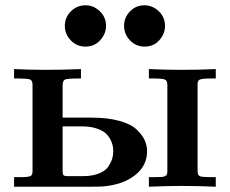

<svg xmlns="http://www.w3.org/2000/svg" viewBox="-20 -706 870 726"><path d="M33.2 0V-36.1H49.8Q86.9 -36.1 95 -40Q103 -43.9 103 -58.1V-384.8Q103 -401.9 93.5 -405.5Q84 -409.2 47.9 -409.2H33.2V-444.8Q93.3 -441.9 153.8 -441.9Q219.7 -441.9 286.1 -444.8V-409.2H274.9Q233.9 -409.2 225.3 -405Q216.8 -400.9 216.8 -380.9V-261.2H325.2Q387.2 -261.2 431.2 -249Q475.1 -236.8 496.6 -216.3Q518.1 -195.8 527.1 -175.8Q536.1 -155.8 536.1 -133.8Q536.1 -78.6 489.5 -42.7Q442.9 -6.8 368.2 -1Q353 0 321.8 0ZM216.8 -60.1Q216.8 -46.9 220.5 -43.5Q224.1 -40 233.9 -40H293.9Q329.1 -40 354 -50Q378.9 -60.1 389.4 -75.9Q399.9 -91.8 404.1 -105.5Q408.2 -119.1 408.2 -133.8Q408.2 -145 406 -156Q403.8 -167 396.5 -180.4Q389.2 -193.8 377.2 -203.9Q365.2 -213.9 343 -220.9Q320.8 -228 292 -228H216.8ZM225.1 -607.9Q225.1 -640.1 248 -663.1Q271 -686 303.2 -686Q334 -686 357.4 -663.6Q380.9 -641.1 380.9 -607.9Q380.9 -578.1 358.9 -554Q336.9 -529.8 303.2 -529.8Q270 -529.8 247.6 -553.5Q225.1 -577.1 225.1 -607.9ZM449.2 -607.9Q449.2 -640.1 471.7 -663.1Q494.1 -686 525.9 -686Q556.6 -686 580.3 -663.6Q604 -641.1 604 -607.9Q604 -578.1 582.5 -554Q561 -529.8 526.9 -529.8Q493.7 -529.8 471.4 -553.5Q449.2 -577.1 449.2 -607.9ZM543 0V-36.1H561Q572.3 -36.1 579.6 -36.6Q586.9 -37.1 593 -37.1Q599.1 -37.1 602.5 -39.6Q606 -42 607.9 -42Q609.9 -42 610.8 -46.4Q611.8 -50.8 612.3 -51.3Q612.8 -51.8 612.8 -59.3Q612.8 -66.9 612.8 -68.8V-384.8Q612.8 -400.9 604 -405Q595.2 -409.2 560.1 -409.2H543V-444.8Q604 -441.9 666 -441.9Q731.9 -441.9 795.9 -444.8V-409.2H779.8Q743.7 -409.2 735.4 -405Q727.1 -400.9 727.1 -388.2V-59.1Q727.1 -43 736.1 -39.6Q745.1 -36.1 779.8 -36.1H795.9V0Q731.9 -2.9 666 -2.9H663.1Q610.8 -2.9 543 0Z"/></svg>

Font: CMU Serif
Style: Bold
Weight: 700
Version: Version 0.7.0